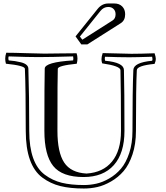

<svg xmlns="http://www.w3.org/2000/svg" viewBox="-20 -1043 955 1103"><path d="M123 -648Q122 -666 14 -677Q10 -692 10 -706Q10 -722 16 -740Q59 -740 132.5 -737.5Q206 -735 235 -735Q256 -735 316 -736Q376 -737 420 -737Q425 -722 425 -707Q425 -693 421 -677Q313 -666 312 -648Q310 -614 310 -291Q310 -168 348.5 -109.5Q387 -51 477 -46Q572 -52 623.5 -115Q675 -178 675 -291Q675 -523 672 -640Q671 -664 567 -679Q563 -691 563 -703Q563 -718 570 -738Q708 -734 735 -734Q787 -734 868 -737Q875 -716 875 -706Q875 -691 868 -676Q767 -666 766 -640Q761 -546 761 -291Q761 -215 741 -155.5Q721 -96 690 -60Q659 -24 618 -0.5Q577 23 539 31.5Q501 40 462 40Q384 40 327 26Q270 12 223 -23Q176 -58 152 -125Q128 -192 128 -291Q128 -530 123 -648ZM237 -649Q238 -686 400 -696Q403 -705 400 -719Q272 -715 200 -715Q140 -715 30 -719Q26 -710 30 -696Q52 -694 66 -692Q80 -690 100.5 -685Q121 -680 132 -670.5Q143 -661 143 -648Q148 -493 148 -291Q148 -198 170.5 -135Q193 -72 237.5 -39Q282 -6 335 7Q388 20 462 20Q498 20 534 12Q570 4 608 -18Q646 -40 675 -74Q704 -108 722.5 -164Q741 -220 741 -291Q741 -525 746 -641Q748 -684 854 -694Q858 -702 854 -717Q762 -714 723 -714Q662 -714 584 -717Q580 -709 584 -694Q691 -684 692 -641Q695 -524 695 -291Q695 -163 634 -94.5Q573 -26 460 -26Q337 -26 286 -89Q235 -152 235 -291Q235 -583 237 -649ZM557 -980 439 -833 453 -815 626 -925Q644 -936 644 -961Q644 -980 632.5 -991.5Q621 -1003 602 -1003Q575 -1003 557 -980ZM414 -834 541 -992Q566 -1023 602 -1023H637Q665 -1023 682 -1006Q699 -989 699 -961Q699 -926 674 -910L482 -788H447Z"/></svg>

Font: Jacques Francois Shadow
Style: Regular
Weight: 400
Designer: Alexei Vanyashin, Nikita Kanarev (i@xarsok.ru)
Foundry: Cyreal (www.cyreal.org)
Version: Version 1.003